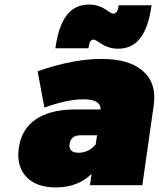

<svg xmlns="http://www.w3.org/2000/svg" viewBox="-20 -817 701 847"><path d="M63 -164.1Q74.2 -246.1 136.2 -289.3Q198.2 -332.5 304.2 -334H423.8Q424.8 -355.5 406 -367.2Q387.2 -378.9 350.1 -378.9Q277.8 -378.9 181.2 -344.2L175.8 -342.8L146 -502L149.9 -503.9Q302.7 -557.1 429.2 -557.1Q549.8 -557.1 610.8 -503.4Q671.9 -449.7 658.2 -353L607.9 0H377L383.8 -49.8Q322.8 9.8 227.1 9.8Q139.2 9.8 95.5 -37.4Q51.8 -84.5 63 -164.1ZM224.1 -604 225.1 -608.9Q238.8 -704.1 274.9 -750.5Q311 -796.9 373 -796.9Q395 -796.9 414.1 -790.5Q433.1 -784.2 443.6 -776.9Q454.1 -769.5 463.9 -763.2Q473.6 -756.8 479 -756.8Q499 -756.8 502.9 -789.1L503.9 -793.9H648.9L647.9 -789.1Q634.3 -694.3 598.4 -648.2Q562.5 -602.1 501 -602.1Q479 -602.1 459.7 -608.4Q440.4 -614.7 429.7 -622.1Q418.9 -629.4 408.9 -635.7Q398.9 -642.1 393.1 -642.1Q383.8 -642.1 378.9 -635Q374 -627.9 371.1 -608.9L370.1 -604ZM287.1 -183.1Q281.2 -143.1 326.2 -143.1Q370.1 -143.1 401.9 -179.2L408.2 -220.2H335Q293 -220.2 287.1 -183.1Z"/></svg>

Font: Trueno UltraBlack
Style: Italic
Weight: 950
Designer: Julieta Ulanovsky
Foundry: Julieta Ulanovsky
Version: Version 3.001b | FøM Fix